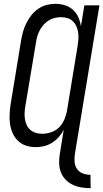

<svg xmlns="http://www.w3.org/2000/svg" viewBox="-20 -763 541 1006"><path d="M455 223Q430 223 406 219Q382 215 361 205Q340 195 324 178.5Q308 162 299.5 140.5Q291 119 290 95Q289 71 293 46L314 -83Q304 -63 288.5 -45.5Q273 -28 253.5 -15.5Q234 -3 211.5 2.5Q189 8 168 8Q141 8 116.5 0Q92 -8 74.5 -25Q57 -42 46.5 -65Q36 -88 32.5 -113.5Q29 -139 30.5 -166Q32 -193 36 -219L91 -554Q95 -577 101.5 -599.5Q108 -622 119 -643.5Q130 -665 145 -684Q160 -703 180.5 -717Q201 -731 224 -737Q247 -743 270 -743Q296 -743 320 -735.5Q344 -728 362 -712Q380 -696 390 -673.5Q400 -651 404 -626L422 -735H501L372 46Q369 67 371 87.5Q373 108 384.5 123.5Q396 139 414.5 146Q433 153 454 153ZM200 -62Q223 -62 247.5 -70Q272 -78 289.5 -95.5Q307 -113 317 -136.5Q327 -160 331 -183L386 -518Q389 -536 390.5 -554Q392 -572 390 -589Q388 -606 381.5 -622Q375 -638 363.5 -650Q352 -662 335.5 -667.5Q319 -673 301 -673Q285 -673 268.5 -669.5Q252 -666 237 -657Q222 -648 210 -635Q198 -622 189.5 -606.5Q181 -591 176 -575Q171 -559 169 -543L113 -208Q110 -191 109 -173.5Q108 -156 110.5 -139.5Q113 -123 120 -108Q127 -93 139 -82.5Q151 -72 167 -67Q183 -62 200 -62Z"/></svg>

Font: Iosevka Fixed
Style: Italic
Weight: 400
Italic angle: -9°
Monospace: yes
Designer: Belleve Invis
Foundry: Belleve Invis
Version: Version 33.2.4